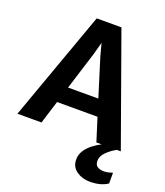

<svg xmlns="http://www.w3.org/2000/svg" viewBox="-178 -866 1057 1233"><g transform="rotate(20 351.0 -249.5)"><path d="M162.5 0H-2L267 -749.5H436L704.5 0H677Q638.5 21 610.5 49.8Q582.5 78.5 584 111.5Q585.5 138 602.8 148Q620 158 645.5 158Q660 158 675 154.8Q690 151.5 704.5 146.5V219.5Q658.5 251.5 583 251.5Q531.5 251.5 492.8 224.8Q454 198 453 149Q452 115 470.5 86.2Q489 57.5 517.2 35.8Q545.5 14 573.5 0H537.5L488 -157.5H211.5ZM326.5 -526 246 -269H453L373 -526L350 -612Z"/></g></svg>

Font: Merriweather Sans
Style: Bold
Weight: 700
Designer: Eben Sorkin
Foundry: Eben Sorkin
Version: Version 1.008; ttfautohint (v1.7.19-72a1) -l 8 -r 50 -G 200 